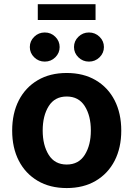

<svg xmlns="http://www.w3.org/2000/svg" viewBox="-20 -910 653 940"><path d="M306.6 10.7Q224.6 10.7 164.6 -24.7Q104.5 -60.1 72 -123.3Q39.6 -186.5 39.6 -270.5Q39.6 -355 72 -418.5Q104.5 -481.9 164.6 -517.3Q224.6 -552.7 306.6 -552.7Q388.7 -552.7 448.7 -517.3Q508.8 -481.9 541.3 -418.5Q573.7 -355 573.7 -270.5Q573.7 -186.5 541.3 -123.3Q508.8 -60.1 448.7 -24.7Q388.7 10.7 306.6 10.7ZM306.6 -104.5Q365.2 -104.5 395 -151.9Q424.8 -199.2 424.8 -271Q424.8 -343.3 395 -390.4Q365.2 -437.5 306.6 -437.5Q248 -437.5 218.5 -390.4Q189 -343.3 189 -271Q189 -199.2 218.5 -151.9Q248 -104.5 306.6 -104.5ZM447.8 -889.6V-812H165V-889.6ZM199.2 -608.4Q168.9 -608.4 147.5 -629.4Q126 -650.4 126 -679.7Q126 -709 147.5 -730Q168.9 -751 199.2 -751Q229.5 -751 250.7 -730Q272 -709 272 -679.7Q272 -650.4 250.7 -629.4Q229.5 -608.4 199.2 -608.4ZM415.5 -608.4Q385.3 -608.4 363.8 -629.4Q342.3 -650.4 342.3 -679.7Q342.3 -709 363.8 -730Q385.3 -751 415.5 -751Q445.8 -751 467.3 -730Q488.8 -709 488.8 -679.7Q488.8 -650.4 467.3 -629.4Q445.8 -608.4 415.5 -608.4Z"/></svg>

Font: Inter-Bold
Style: Bold
Weight: 700
Designer: Rasmus Andersson
Foundry: rsms
Version: Version 4.000;git-a52131595